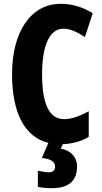

<svg xmlns="http://www.w3.org/2000/svg" viewBox="-20 -744 531 1004"><path d="M383 124C383 81 353 43 298 33L308 10C358 8 402 -4 444 -28V-162C398 -138 358 -121 315 -121C237 -121 200 -202 200 -355C200 -496 235 -594 311 -594C348 -594 385 -576 424 -550L465 -675C412 -707 358 -724 298 -724C137 -724 43 -572 43 -356C43 -152 110 -27 233 3L199 82C246 86 268 103 268 127C268 148 255 157 235 157C221 157 198 153 178 149V233C200 238 223 240 250 240C346 240 383 197 383 124Z"/></svg>

Font: Noto Sans Gurmukhi UI ExtraCondensed ExtraBold
Style: Regular
Weight: 800
Width: 2
Designer: Jelle Bosma - Monotype Design Team
Foundry: Monotype Imaging Inc.
Version: Version 2.004